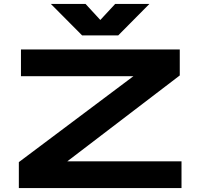

<svg xmlns="http://www.w3.org/2000/svg" viewBox="-20 -950 1012 970"><path d="M888.2 -568.8 319.8 -134.8H897V0H75.2V-130.9L653.8 -564.9H85.9V-700.2H888.2ZM236.8 -930.2H412.1L486.8 -849.1L562 -930.2H734.9L577.1 -771H395Z"/></svg>

Font: Messapia Bold
Style: Regular
Weight: 400
Designer: Luca Marsano
Foundry: Collletttivo
Version: Version 1.000;FEAKit 1.0